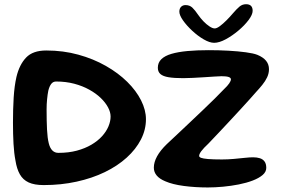

<svg xmlns="http://www.w3.org/2000/svg" viewBox="-20 -844 1303 888"><path d="M182 12Q139 12 112.5 -0.2Q86 -12.5 71.8 -37.8Q57.5 -63 51.5 -101.5Q45 -134.5 42.5 -178.8Q40 -223 40 -277Q40 -338.5 43.2 -392.2Q46.5 -446 56 -488Q69.5 -545 100.8 -577.8Q132 -610.5 194 -610.5Q272.5 -610.5 342.2 -591.2Q412 -572 469.5 -539.2Q527 -506.5 568.5 -465.5Q610 -424.5 632.5 -379.8Q655 -335 655 -292.5Q655 -244 631.8 -198.8Q608.5 -153.5 566 -115Q523.5 -76.5 464.8 -48Q406 -19.5 334.2 -3.8Q262.5 12 182 12ZM250 -137Q297 -137 335.2 -147.2Q373.5 -157.5 402.8 -174.8Q432 -192 451.8 -213.8Q471.5 -235.5 481.5 -259.2Q491.5 -283 491.5 -305Q491.5 -325 479.8 -347.2Q468 -369.5 446 -390.8Q424 -412 393 -429.2Q362 -446.5 323.2 -456.8Q284.5 -467 239.5 -467Q225.5 -467 217 -456Q208.5 -445 203.5 -425Q200 -407.5 197.8 -385Q195.5 -362.5 195.5 -337.5Q195.5 -283 197.5 -244.2Q199.5 -205.5 205.5 -181.5Q216.5 -137 250 -137ZM941 23Q882.5 23 830 16Q777.5 9 744.5 -5.5Q718 -16.5 704.8 -32.2Q691.5 -48 691.5 -68.5Q691.5 -94 706.5 -121.2Q721.5 -148.5 751.5 -177.5Q771.5 -196 798.8 -221.8Q826 -247.5 856.5 -276.2Q887 -305 917.2 -333.8Q947.5 -362.5 973 -387.8Q998.5 -413 1015.5 -431Q1032.5 -447 1040.2 -458.5Q1048 -470 1048 -477Q1048 -484.5 1037.2 -488Q1026.5 -491.5 1005 -491.5Q995 -491.5 973.2 -490Q951.5 -488.5 924.2 -486.8Q897 -485 871.2 -483.8Q845.5 -482.5 827.5 -482.5Q785.5 -482.5 759.8 -486.8Q734 -491 722 -501.5Q710 -512 710 -530.5Q710 -554.5 726.2 -570.2Q742.5 -586 773.2 -595Q804 -604 847.5 -608Q891 -612 945.5 -612Q992 -612 1036.8 -609.5Q1081.5 -607 1116.8 -602.2Q1152 -597.5 1170 -590.5Q1197 -579.5 1210.5 -563Q1224 -546.5 1224 -524Q1224 -504.5 1215.5 -486.5Q1207 -468.5 1193.2 -451.5Q1179.5 -434.5 1164 -418Q1153.5 -406 1135 -385.2Q1116.5 -364.5 1092.5 -338.5Q1068.5 -312.5 1042.5 -284.5Q1016.5 -256.5 991 -229.5Q965.5 -202.5 944 -180Q921.5 -159 911.2 -145.2Q901 -131.5 901 -123Q901 -117.5 910 -114Q919 -110.5 942.2 -108.5Q965.5 -106.5 1006.5 -106.5Q1034 -106.5 1061.5 -109Q1089 -111.5 1112.2 -114Q1135.5 -116.5 1150.5 -116.5Q1168 -116.5 1181.8 -112.2Q1195.5 -108 1203.5 -97.2Q1211.5 -86.5 1211.5 -67.5Q1211.5 -49 1194.5 -34.5Q1177.5 -20 1148.8 -9Q1120 2 1084.5 9Q1049 16 1011.8 19.5Q974.5 23 941 23ZM970.5 -646Q949.5 -646 922 -662Q894.5 -678 868.8 -702Q843 -726 826.2 -750Q809.5 -774 809.5 -790Q809.5 -804.5 817.5 -812.5Q825.5 -820.5 838 -820.5Q857 -820.5 869.5 -808.8Q882 -797 897.5 -774Q907.5 -759.5 921.2 -745.2Q935 -731 949 -721.8Q963 -712.5 973 -712.5Q982.5 -712.5 997 -723.2Q1011.5 -734 1027.5 -750Q1043.5 -766 1056.5 -781.5Q1075 -803 1088 -813.8Q1101 -824.5 1118 -824.5Q1148.5 -824.5 1148.5 -794Q1148.5 -776.5 1129.8 -751.5Q1111 -726.5 1082.5 -702.5Q1054 -678.5 1023.8 -662.2Q993.5 -646 970.5 -646Z"/></svg>

Font: Gluten Medium
Style: Regular
Weight: 500
Designer: Tyler Finck
Foundry: Etcetera Type Company
Version: Version 1.300